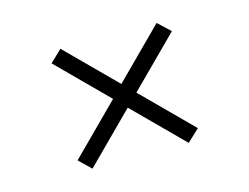

<svg xmlns="http://www.w3.org/2000/svg" viewBox="-57 -534 651 501"><g transform="rotate(-15 268.0 -284.0)"><path d="M431 -415 300 -284 431 -153 398 -122 268 -252 138 -122 106 -153 237 -284 106 -415 138 -446 268 -316 398 -446Z"/></g></svg>

Font: Arapey Thin
Style: Regular
Weight: 100
Designer: Eduardo Rodriguez Tunni
Foundry: Eduardo Rodriguez Tunni
Version: Version 4.000;hotconv 1.0.109;makeotfexe 2.5.65596